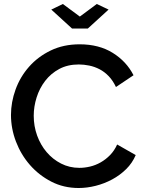

<svg xmlns="http://www.w3.org/2000/svg" viewBox="-20 -936 724 962"><path d="M295 -916 380 -853 465 -916 524 -888 420 -793H341L237 -888ZM35 -360Q35 -424 58 -487.5Q81 -551 125.5 -601.5Q170 -652 234 -683Q298 -714 379 -714Q476 -714 545 -671Q614 -628 649 -559L561 -500Q546 -532 525 -554Q504 -576 479 -589Q454 -602 427 -607.5Q400 -613 375 -613Q319 -613 277 -590.5Q235 -568 206.5 -531Q178 -494 163.5 -448Q149 -402 149 -356Q149 -304 166 -257Q183 -210 213.5 -174Q244 -138 286 -116.5Q328 -95 378 -95Q404 -95 431.5 -101.5Q459 -108 484.5 -122.5Q510 -137 531.5 -159Q553 -181 567 -212L660 -159Q643 -119 612 -88.5Q581 -58 542 -37Q503 -16 459.5 -5Q416 6 374 6Q299 6 237 -26Q175 -58 130 -109.5Q85 -161 60 -226.5Q35 -292 35 -360Z"/></svg>

Font: IngvarSans
Style: Regular
Weight: 600
Version: Version 3.000